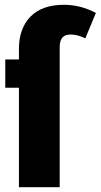

<svg xmlns="http://www.w3.org/2000/svg" viewBox="-20 -781 420 801"><path d="M380 -727 336 -621Q303 -637 275 -637Q251 -637 240 -624Q229 -611 229 -584V0H59V-415H2V-533H59V-577Q59 -662 107 -711.5Q155 -761 247 -761Q316 -761 380 -727Z"/></svg>

Font: Fira Sans Extra Condensed ExtraBold
Style: Regular
Weight: 800
Width: 1
Designer: Carrois Corporate & Edenspiekermann AG
Foundry: Carrois Corporate GbR & Edenspiekermann AG
Version: Version 4.203